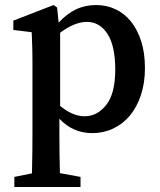

<svg xmlns="http://www.w3.org/2000/svg" viewBox="-20 -514 636 763"><path d="M219 -93Q269 -52 316 -52Q367 -52 402.5 -97.5Q438 -143 438 -237Q438 -332 407 -379.5Q376 -427 325 -427Q277 -427 219 -384ZM213 -424Q245 -459 281.5 -476.5Q318 -494 362 -494Q403 -494 438.5 -477.5Q474 -461 500 -429Q526 -397 541 -350.5Q556 -304 556 -243Q556 -184 540 -136Q524 -88 496 -54.5Q468 -21 429.5 -3Q391 15 347 15Q270 15 216 -42V14Q216 50 216.5 93Q217 136 218 174L300 189V229H37V189L107 175Q108 137 108.5 94Q109 51 109 14V-264Q109 -305 108 -330.5Q107 -356 106 -386L33 -395V-432L193 -494L207 -484Z"/></svg>

Font: Source Serif Pro Semibold
Style: Regular
Weight: 600
Designer: Frank Grießhammer
Foundry: Adobe Systems Incorporated
Version: Version 1.014;PS Version 1.0;hotconv 1.0.73;makeotf.lib2.5.5